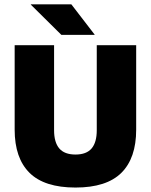

<svg xmlns="http://www.w3.org/2000/svg" viewBox="-20 -847 694 884"><path d="M327.5 16.5Q184.5 16.5 116 -51.2Q47.5 -119 47.5 -250V-639H229V-247.5Q229 -191.5 253 -163.5Q277 -135.5 327.5 -135.5Q378 -135.5 401.8 -163.5Q425.5 -191.5 425.5 -247.5V-639H607V-250Q607 -119 538.8 -51.2Q470.5 16.5 327.5 16.5ZM415.5 -688 308.5 -827H122V-825.5L262.5 -686.5H415.5Z"/></svg>

Font: Anek Malayalam ExtraBold
Style: Regular
Weight: 800
Version: Version 1.003